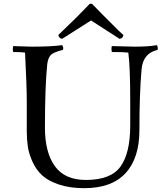

<svg xmlns="http://www.w3.org/2000/svg" viewBox="-20 -964 869 1004"><path d="M605 -761 456 -857 305 -761Q297 -762 292 -767Q287 -772 285 -781Q376 -867 449 -944H461Q541 -862 600 -804L625 -781Q623 -763 605 -761ZM49 -723 145 -720Q251 -720 305 -728Q311 -720 311 -711L309 -703Q256 -691 242 -672Q231 -658 227 -628Q215 -511 215 -296Q215 -167 267 -95Q319 -23 429 -23Q560 -23 610.5 -93.5Q661 -164 661 -309V-433Q661 -615 651 -689Q628 -692 565 -692Q563 -700 563 -709.5Q563 -719 565 -723L683 -720Q759 -720 800 -728Q805 -722 805 -711L804 -703Q727 -686 720 -599Q709 -470 709 -284Q709 -137 636.5 -58.5Q564 20 421 20Q345 20 288.5 1Q232 -18 200.5 -47Q169 -76 150 -118Q131 -160 125.5 -197.5Q120 -235 120 -279V-432Q120 -513 111 -689Q92 -692 49 -692Q47 -699 47 -708Q47 -717 49 -723Z"/></svg>

Font: Rosarivo
Style: Regular
Weight: 400
Designer: Pablo Ugerman
Foundry: Pablo Ugerman
Version: Version 1.003